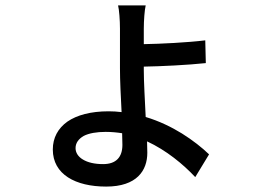

<svg xmlns="http://www.w3.org/2000/svg" viewBox="-20 -636 980 709"><path d="M286 -47C269 -57 259 -72 259 -89C259 -108 270 -123 289 -134C308 -144 337 -149 370 -149C391 -149 412 -147 431 -144L432 -101C432 -56 409 -30 361 -30C329 -30 304 -36 286 -47ZM229 -187C194 -162 175 -127 175 -84C175 8 259 53 372 53C485 53 524 -6 524 -72L523 -114C594 -81 656 -30 701 18L752 -66C726 -91 692 -118 652 -143C613 -167 568 -189 518 -204C515 -266 511 -334 511 -377V-390C575 -391 675 -396 740 -403L738 -487C673 -479 573 -474 511 -473V-530C511 -560 514 -600 518 -616H416C420 -601 423 -561 423 -530C423 -496 423 -423 423 -384C423 -339 426 -279 429 -222C413 -224 397 -225 381 -225C315 -225 264 -211 229 -187Z"/></svg>

Font: GenSekiGothic2 TW M
Style: Regular
Weight: 500
Version: Version 2.100;PS 2.1;hotconv 16.6.51;makeotf.lib2.5.65220 DE